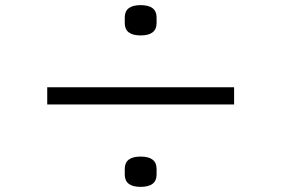

<svg xmlns="http://www.w3.org/2000/svg" viewBox="-20 -754 1096 748"><path d="M466 -664V-686Q466 -734 528 -734Q590 -734 590 -686V-664Q590 -616 528 -616Q466 -616 466 -664ZM892 -347H164V-414H892ZM466 -74V-96Q466 -144 528 -144Q590 -144 590 -96V-74Q590 -26 528 -26Q466 -26 466 -74Z"/></svg>

Font: PlemolJP
Style: Regular
Weight: 400
Monospace: yes
Version: v2.0.4; ttfautohint (v1.8.4.7-5d5b-dirty) -l 6 -r 45 -G 200 